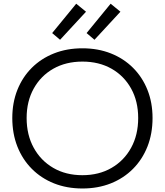

<svg xmlns="http://www.w3.org/2000/svg" viewBox="-20 -1029 909 1059"><path d="M434.6 10.6Q348.8 10.6 277.9 -17.6Q207 -45.9 155.5 -97.8Q103.9 -149.7 75.8 -220.9Q47.8 -292.2 47.8 -378Q47.8 -462.8 75.9 -533.3Q104.1 -603.8 155.5 -655.1Q207 -706.4 277.9 -734.5Q348.7 -762.6 434.6 -762.6Q520.4 -762.6 591.3 -734.5Q662.2 -706.4 713.6 -655.1Q765.1 -603.8 793.3 -533.3Q821.4 -462.8 821.4 -378Q821.4 -292.2 793.4 -220.9Q765.3 -149.7 713.7 -97.8Q662.2 -45.9 591.3 -17.6Q520.5 10.6 434.6 10.6ZM434.5 -62.7Q525.8 -62.7 595.1 -102.9Q664.4 -143 703.3 -214.1Q742.2 -285.1 742.2 -378.1Q742.2 -470.2 703.3 -540.4Q664.4 -610.6 595.2 -650Q526 -689.3 434.7 -689.3Q343.4 -689.3 274.1 -650Q204.8 -610.6 165.9 -540.4Q126.9 -470.2 126.9 -378.1Q126.9 -285.1 165.9 -214.1Q204.8 -143 274 -102.9Q343.2 -62.7 434.5 -62.7ZM400.4 -1008.5 454.4 -964.4 311.3 -809.6 267.7 -846.6ZM590.2 -1008.5 644.2 -964.4 501.1 -809.6 457.6 -846.6Z"/></svg>

Font: Hepta Slab ExtraLight
Style: Regular
Weight: 200
Designer: Michael LaGattuta
Foundry: Michael LaGattuta
Version: Version 1.100